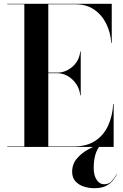

<svg xmlns="http://www.w3.org/2000/svg" viewBox="-20 -770 646 1006"><path d="M593 143Q585.5 157 572.5 174.2Q559.5 191.5 536 203.8Q512.5 216 473.5 216Q444 216 417.5 207Q391 198 374.5 179Q358 160 358 130Q358 90 382.8 60.8Q407.5 31.5 443.8 12Q480 -7.5 514 -18L516 -15.5Q496.5 -4.5 483.8 28.2Q471 61 471 110Q471 149 486.5 172.2Q502 195.5 525.5 195.5Q550 195.5 564.2 180Q578.5 164.5 592 142ZM400.5 -270.5Q397 -304 379 -330.2Q361 -356.5 335 -371.5Q309 -386.5 280.5 -386.5H233V-2.5H365.5Q434 -2.5 478.5 -31.8Q523 -61 546.2 -111.2Q569.5 -161.5 573 -225H575.5V0H18V-2.5H107.5V-747.5H18V-750H565.5V-545H563Q559.5 -598.5 537.2 -644.5Q515 -690.5 474.5 -719Q434 -747.5 375.5 -747.5H233V-389.5H280.5Q323 -389.5 359 -420Q395 -450.5 400.5 -500.5H403V-270.5Z"/></svg>

Font: Bodoni* 72pt Medium
Style: Regular
Weight: 500
Version: Version 2.3